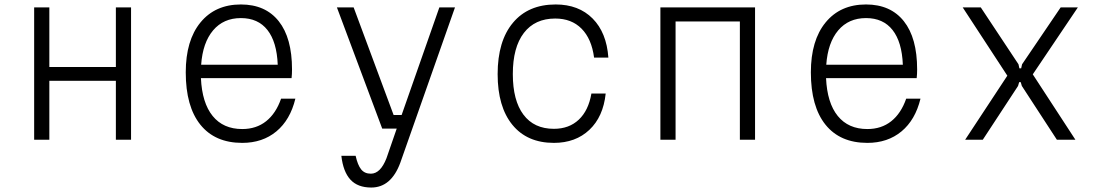

<svg xmlns="http://www.w3.org/2000/svg" viewBox="-20 -626 4940 860"><path d="M133 0V-593H201V-326H499V-593H567V0H499V-264H201V0Z M1303 -184Q1280 -89 1218 -37.5Q1156 14 1065 14Q943 14 877.5 -67.5Q812 -149 812 -302Q812 -445 878 -525.5Q944 -606 1059 -606Q1169 -606 1228.5 -531Q1288 -456 1288 -315Q1288 -305 1287.5 -295Q1287 -285 1286 -276H880Q885 -165 932.5 -106.5Q980 -48 1065 -48Q1128 -48 1172 -83Q1216 -118 1239 -184ZM1059 -545Q981 -545 934.5 -490Q888 -435 881 -336H1224Q1220 -438 1178 -491.5Q1136 -545 1059 -545Z M1489 -593H1564L1743 -111H1779L1948 -593H2018L1773 103Q1732 214 1643 214Q1582 214 1549.5 178.5Q1517 143 1509 72H1573Q1582 113 1597.5 132.5Q1613 152 1641 152Q1684 152 1711 83L1757 -50H1692Z M2461 14Q2341 14 2275 -67Q2209 -148 2209 -294Q2209 -442 2277.5 -524Q2346 -606 2469 -606Q2572 -606 2634.5 -543Q2697 -480 2705 -368H2641Q2630 -452 2585 -497.5Q2540 -543 2467 -543Q2376 -543 2326.5 -478.5Q2277 -414 2277 -294Q2277 -176 2324.5 -112.5Q2372 -49 2461 -49Q2529 -49 2572.5 -90Q2616 -131 2629 -207H2693Q2682 -103 2620 -44.5Q2558 14 2461 14Z M2938 0V-593H3362V0H3294V-530H3006V0Z M4103 -184Q4080 -89 4018 -37.5Q3956 14 3865 14Q3743 14 3677.5 -67.5Q3612 -149 3612 -302Q3612 -445 3678 -525.5Q3744 -606 3859 -606Q3969 -606 4028.5 -531Q4088 -456 4088 -315Q4088 -305 4087.5 -295Q4087 -285 4086 -276H3680Q3685 -165 3732.5 -106.5Q3780 -48 3865 -48Q3928 -48 3972 -83Q4016 -118 4039 -184ZM3859 -545Q3781 -545 3734.5 -490Q3688 -435 3681 -336H4024Q4020 -438 3978 -491.5Q3936 -545 3859 -545Z M4303 0 4492 -287 4292 -593H4373L4542 -338L4546 -320H4554L4558 -338L4731 -593H4808L4606 -293L4797 0H4714L4557 -241L4552 -258H4545L4540 -241L4382 0Z"/></svg>

Font: Martian Mono ExtraLight
Style: Regular
Weight: 200
Monospace: yes
Designer: Roman Shamin
Foundry: Evil Martians
Version: Version 1.000; ttfautohint (v1.8.4.7-5d5b)